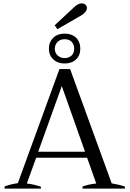

<svg xmlns="http://www.w3.org/2000/svg" viewBox="-20 -1111 763 1131"><path d="M318 -939C318 -939 460 -1021 460 -1021C481 -1034 492 -1049 492 -1064C492 -1071 489 -1078 484 -1083C479 -1088 471 -1091 461 -1091C446 -1091 431 -1083 416 -1068C416 -1068 302 -962 302 -962C302 -962 318 -939 318 -939ZM294 -761C311 -745 334 -737 361 -737C388 -737 411 -745 428 -761C445 -777 453 -798 453 -824C453 -851 445 -872 428 -889C411 -905 388 -913 361 -913C334 -913 311 -905 294 -889C277 -872 268 -851 268 -824C268 -798 277 -777 294 -761ZM320 -865C331 -875 344 -880 361 -880C378 -880 391 -875 402 -865C412 -854 417 -841 417 -824C417 -807 412 -794 402 -784C391 -774 378 -769 361 -769C344 -769 331 -774 320 -784C309 -794 303 -807 303 -824C303 -841 309 -854 320 -865ZM716 -12C693 -20 667 -26 638 -31C638 -31 393 -704 393 -704C393 -704 330 -704 330 -704C330 -704 85 -32 85 -32C75 -31 62 -28 47 -25C32 -21 18 -17 7 -13C7 -13 7 0 7 0C7 0 221 0 221 0C221 0 221 -11 221 -11C195 -20 167 -27 138 -30C138 -30 193 -182 193 -182C193 -182 493 -182 493 -182C493 -182 547 -30 547 -30C516 -27 489 -21 466 -12C466 -12 466 0 466 0C466 0 716 0 716 0C716 0 716 -12 716 -12ZM481 -217C481 -217 205 -217 205 -217C205 -217 344 -604 344 -604C344 -604 481 -217 481 -217Z"/></svg>

Font: BUSH 25 TRIRONG
Style: Regular
Weight: 400
Designer: Katatrad Team
Foundry: CadsonDemak